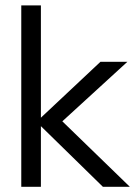

<svg xmlns="http://www.w3.org/2000/svg" viewBox="-20 -706 525 722"><path d="M214.4 -249.8 459.1 -473.7H357.8L133.8 -263.4V-685.7H60V-3.5H133.8V-231.6L367 -3.5H468.3Z"/></svg>

Font: Diatome Awesome Regular
Style: Regular
Weight: 400
Designer: 15.100.17
Foundry: 15.100.17
Version: Version 1.008;Fontself Maker 3.5.8